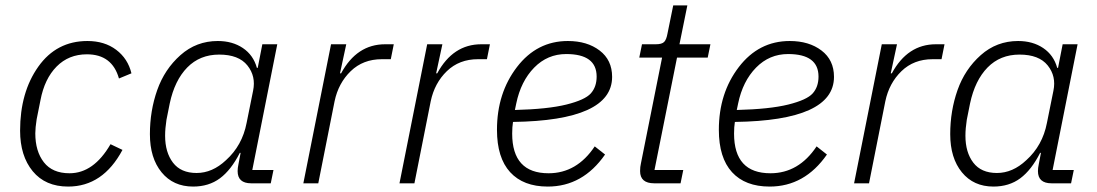

<svg xmlns="http://www.w3.org/2000/svg" viewBox="-20 -675 4041 707"><path d="M231 12Q147 12 100.5 -44.5Q54 -101 54 -194Q54 -335 121 -429.5Q188 -524 302 -524Q365 -524 408 -491.5Q451 -459 464 -405L418 -386Q393 -475 300 -475Q233 -475 188.5 -430Q144 -385 129 -306L115 -236Q110 -204 110 -184Q110 -118 141.5 -77.5Q173 -37 236 -37Q325 -37 387 -144L431 -123Q359 12 231 12Z M977 0H905Q855 0 855 -45Q855 -56 858 -70L866 -112H863Q831 -49 790 -18.5Q749 12 691 12Q618 12 575 -40.5Q532 -93 532 -181Q532 -267 559 -343.5Q586 -420 644.5 -472Q703 -524 782 -524Q836 -524 874.5 -498Q913 -472 926 -425H929L946 -512H1001L909 -49H987ZM812 -85Q872 -139 888 -222L912 -341Q923 -394 891 -434Q859 -474 787 -474Q716 -474 669.5 -426.5Q623 -379 605 -294L593 -234Q588 -202 588 -175Q588 -114 617 -76Q646 -38 704 -38Q762 -38 812 -85Z M1152 0H1097L1199 -512H1255L1232 -405H1236Q1294 -512 1398 -512H1430L1419 -457H1386Q1317 -457 1271.5 -413Q1226 -369 1212 -302Z M1506 0H1451L1553 -512H1609L1586 -405H1590Q1648 -512 1752 -512H1784L1773 -457H1740Q1671 -457 1625.5 -413Q1580 -369 1566 -302Z M1997 12Q1907 12 1858.5 -41Q1810 -94 1810 -197Q1810 -332 1883.5 -428Q1957 -524 2071 -524Q2142 -524 2188 -489Q2234 -454 2234 -392Q2234 -231 1869 -226Q1866 -207 1866 -183Q1866 -37 2000 -37Q2104 -37 2170 -136L2208 -106Q2126 12 1997 12ZM2065 -476Q1996 -476 1947 -426Q1898 -376 1881 -294L1876 -270Q1997 -273 2065.5 -290Q2134 -307 2155.5 -331Q2177 -355 2177 -393Q2177 -476 2065 -476Z M2486 0H2389Q2337 0 2337 -45Q2337 -61 2340 -73L2418 -463H2334L2344 -512H2395Q2417 -512 2425.5 -520.5Q2434 -529 2438 -552L2459 -655H2511L2482 -512H2596L2586 -463H2473L2390 -49H2496Z M2814 12Q2724 12 2675.5 -41Q2627 -94 2627 -197Q2627 -332 2700.5 -428Q2774 -524 2888 -524Q2959 -524 3005 -489Q3051 -454 3051 -392Q3051 -231 2686 -226Q2683 -207 2683 -183Q2683 -37 2817 -37Q2921 -37 2987 -136L3025 -106Q2943 12 2814 12ZM2882 -476Q2813 -476 2764 -426Q2715 -376 2698 -294L2693 -270Q2814 -273 2882.5 -290Q2951 -307 2972.5 -331Q2994 -355 2994 -393Q2994 -476 2882 -476Z M3180 0H3125L3227 -512H3283L3260 -405H3264Q3322 -512 3426 -512H3458L3447 -457H3414Q3345 -457 3299.5 -413Q3254 -369 3240 -302Z M3924 0H3852Q3802 0 3802 -45Q3802 -56 3805 -70L3813 -112H3810Q3778 -49 3737 -18.5Q3696 12 3638 12Q3565 12 3522 -40.5Q3479 -93 3479 -181Q3479 -267 3506 -343.5Q3533 -420 3591.5 -472Q3650 -524 3729 -524Q3783 -524 3821.5 -498Q3860 -472 3873 -425H3876L3893 -512H3948L3856 -49H3934ZM3759 -85Q3819 -139 3835 -222L3859 -341Q3870 -394 3838 -434Q3806 -474 3734 -474Q3663 -474 3616.5 -426.5Q3570 -379 3552 -294L3540 -234Q3535 -202 3535 -175Q3535 -114 3564 -76Q3593 -38 3651 -38Q3709 -38 3759 -85Z"/></svg>

Font: IBM Plex Sans Light
Style: Italic
Weight: 300
Italic angle: -11.31°
Designer: Mike Abbink, Paul van der Laan, Pieter van Rosmalen
Foundry: Bold Monday
Version: Version 3.0